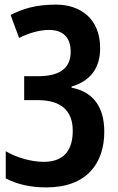

<svg xmlns="http://www.w3.org/2000/svg" viewBox="-20 -574 511 834"><path d="M224 -554C135 -554 79 -536 26 -509L63 -409C105 -431 154 -444 192 -444C256 -444 287 -410 287 -349C287 -272 232 -243 145 -243H85V-139H145C243 -139 296 -95 296 -6C296 67 267 129 170 129C118 129 55 112 5 83V201C55 227 113 240 182 240C357 240 433 135 433 -2C433 -119 376 -177 291 -193V-198C371 -222 415 -276 415 -365C415 -498 323 -554 224 -554Z"/></svg>

Font: Noto Sans Display SemiCondensed
Style: Bold
Weight: 700
Width: 4
Designer: Monotype Design Team
Foundry: Monotype Imaging Inc.
Version: Version 1.900